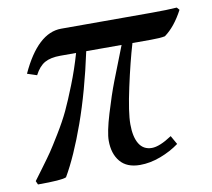

<svg xmlns="http://www.w3.org/2000/svg" viewBox="-62 -561 704 637"><g transform="rotate(-10 290.0 -242.0)"><path d="M216.8 -400.4H163.6Q130.9 -400.4 111.1 -389.4Q91.3 -378.4 76.7 -350.1L44.4 -360.8Q103 -488.3 182.1 -488.3H487.8Q539.1 -488.3 571.8 -490.7L579.6 -481.9Q551.8 -429.2 516.6 -403.8Q501 -400.4 469.2 -400.4H406.7Q389.2 -341.8 371.1 -258.8Q353 -175.8 353 -136.2Q353 -93.3 367.4 -69.8Q381.8 -46.4 410.2 -46.4Q436 -46.4 478 -74.2L494.6 -44.9Q466.8 -24.4 431.4 -11Q396 2.4 361.8 2.4Q317.4 2.4 295.2 -24.2Q272.9 -50.8 272.9 -94.7Q272.9 -123.5 291 -183.6Q309.1 -243.7 325.2 -285.6Q341.3 -327.6 370.1 -400.4H251Q223.1 -270 186.3 -166.7Q149.4 -63.5 112.3 0Q98.1 7.3 16.6 7.3L11.2 -4.9Q14.2 -8.8 39.1 -42.5Q64 -76.2 74.2 -91.3Q84.5 -106.4 108.4 -145.5Q132.3 -184.6 147.5 -216.8Q162.6 -249 182.1 -298.3Q201.7 -347.7 216.8 -400.4Z"/></g></svg>

Font: Flanker
Style: Italic
Weight: 400
Italic angle: -12°
Designer: Flanker
Version: Version 2.027